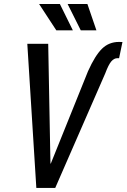

<svg xmlns="http://www.w3.org/2000/svg" viewBox="-20 -927 624 947"><path d="M559.6 -640.1Q542.5 -640.1 528.8 -624Q515.1 -607.9 499 -564.9L252.4 0H159.2L114.7 -710.9H217.8L228 -163.1L229 -120.1H230.5L414.1 -575.7Q449.2 -653.8 483.4 -687Q517.6 -720.2 566.9 -720.2L584 -719.7L567.4 -640.1ZM455.6 -777.3H378.4L313.5 -907.2H411.1ZM339.4 -777.3H257.8L172.9 -907.2H275.4Z"/></svg>

Font: RobotoCondensed-Italic
Style: Italic
Weight: 400
Designer: Google
Version: Version 1.200311; 2013